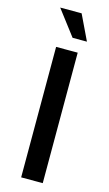

<svg xmlns="http://www.w3.org/2000/svg" viewBox="-139 -976 580 1023"><g transform="rotate(15 150.5 -464.0)"><path d="M210.9 0H91.8V-719.7H210.9ZM58.6 -927.7H176.8L243.2 -789.1H164.1Z"/></g></svg>

Font: Allerta
Style: Stencil
Weight: 400
Designer: Matt McInerney
Foundry: Matt McInerney
Version: Version 1.0